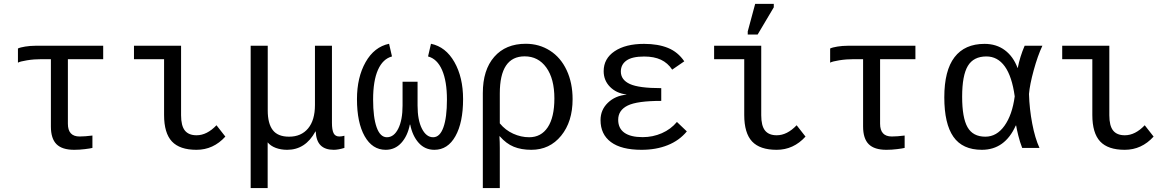

<svg xmlns="http://www.w3.org/2000/svg" viewBox="-20 -765 6041 993"><path d="M195.8 -459Q155.8 -459 119.6 -453.1Q83.5 -447.3 72.8 -440.9V-514.2Q84.5 -520 110.6 -524.2Q136.7 -528.3 162.1 -528.3H513.7V-459H331.1V-125Q331.1 -59.1 391.6 -59.1Q418.9 -59.1 458 -64V0Q446.8 2.9 418.9 6.3Q391.1 9.8 363.8 9.8Q301.3 9.8 272.2 -19.3Q243.2 -48.3 243.2 -110.8V-459Z M916.5 -168.9Q916.5 -114.7 936 -90.1Q955.6 -65.4 996.6 -65.4Q1050.3 -65.4 1099.6 -117.2L1145.5 -58.6Q1083.5 9.8 996.1 9.8Q909.7 9.8 869.1 -33.4Q828.6 -76.7 828.6 -170.4V-459H672.9V-528.3H916.5Z M1276.4 207.5V-528.3H1364.7V-193.4Q1364.7 -126 1390.9 -92Q1417 -58.1 1475.1 -58.1Q1537.6 -58.1 1573.2 -100.6Q1608.9 -143.1 1608.9 -222.2V-528.3H1696.8V-129.9Q1696.8 -93.3 1705.3 -76.2Q1713.9 -59.1 1734.9 -59.1Q1747.1 -59.1 1761.2 -63V0Q1729.5 9.8 1706.1 9.8Q1661.6 9.8 1638.4 -13.2Q1615.2 -36.1 1612.8 -85H1611.3Q1559.6 9.8 1465.3 9.8Q1432.6 9.8 1406 -0.2Q1379.4 -10.3 1364.3 -28.8V207.5Z M2139.6 -219.2Q2139.6 -144 2162.1 -99.6Q2184.6 -55.2 2220.2 -55.2Q2254.9 -55.2 2273.2 -106.2Q2291.5 -157.2 2291.5 -250Q2291.5 -344.7 2266.4 -402.6Q2241.2 -460.4 2193.8 -473.1L2209 -538.6Q2285.2 -522.9 2330.1 -444.1Q2375 -365.2 2375 -252.4Q2375 -131.3 2335.4 -60.8Q2295.9 9.8 2226.6 9.8Q2177.7 9.8 2145.5 -26.1Q2113.3 -62 2101.6 -120.6H2099.6Q2087.9 -61.5 2055.4 -25.9Q2022.9 9.8 1974.6 9.8Q1905.8 9.8 1866 -60.5Q1826.2 -130.9 1826.2 -252.4Q1826.2 -364.7 1870.8 -443.6Q1915.5 -522.5 1992.2 -538.6L2007.3 -473.1Q1960 -460.4 1934.8 -403.8Q1909.7 -347.2 1909.7 -250Q1909.7 -157.7 1928 -106.4Q1946.3 -55.2 1981 -55.2Q2017.6 -55.2 2039.8 -99.9Q2062 -144.5 2062 -219.2V-342.3H2139.6Z M2941.4 -252Q2941.4 -135.7 2882.1 -63Q2822.8 9.8 2728 9.8Q2675.8 9.8 2637 -6.1Q2598.1 -22 2564.9 -60.1H2563Q2564.9 -30.8 2564.9 0V207.5H2477.1V-283.7Q2477.1 -403.3 2536.1 -470.9Q2595.2 -538.6 2699.2 -538.6Q2768.6 -538.6 2824.2 -503.2Q2879.9 -467.8 2910.6 -402.1Q2941.4 -336.4 2941.4 -252ZM2847.2 -255.9Q2847.2 -357.9 2805.4 -415.8Q2763.7 -473.6 2693.4 -473.6Q2564.9 -473.6 2564.9 -281.7V-127Q2593.8 -91.8 2634.3 -73.5Q2674.8 -55.2 2716.8 -55.2Q2778.8 -55.2 2813 -106.9Q2847.2 -158.7 2847.2 -255.9Z M3303.7 -55.7Q3356.4 -55.7 3403.1 -76.2Q3449.7 -96.7 3481 -134.3L3532.2 -85.4Q3493.2 -38.1 3433.3 -14.2Q3373.5 9.8 3297.9 9.8Q3193.4 9.8 3139.6 -30.3Q3085.9 -70.3 3085.9 -144Q3085.9 -196.8 3123.8 -233.4Q3161.6 -270 3219.7 -275.4V-276.4Q3167.5 -282.7 3134.8 -315.9Q3102.1 -349.1 3102.1 -397Q3102.1 -461.9 3158.7 -500Q3215.3 -538.1 3311 -538.1Q3383.3 -538.1 3434.8 -517.1Q3486.3 -496.1 3519 -447.8L3456.5 -404.8Q3433.6 -439.5 3398.2 -456.1Q3362.8 -472.7 3311.5 -472.7Q3249 -472.7 3220 -451.9Q3190.9 -431.2 3190.9 -395Q3190.9 -352.1 3237.5 -330.6Q3284.2 -309.1 3399.9 -309.1V-243.2Q3274.9 -243.2 3226.1 -219Q3177.2 -194.8 3177.2 -145.5Q3177.2 -101.1 3209.5 -78.4Q3241.7 -55.7 3303.7 -55.7Z M3917 -168.9Q3917 -114.7 3936.5 -90.1Q3956.1 -65.4 3997.1 -65.4Q4050.8 -65.4 4100.1 -117.2L4146 -58.6Q4084 9.8 3996.6 9.8Q3910.2 9.8 3869.6 -33.4Q3829.1 -76.7 3829.1 -170.4V-459H3673.3V-528.3H3917ZM3847.2 -586.4V-602.5L3885.7 -745.1H3981.9V-727.1L3898.4 -586.4Z M4396.5 -459Q4356.4 -459 4320.3 -453.1Q4284.2 -447.3 4273.4 -440.9V-514.2Q4285.2 -520 4311.3 -524.2Q4337.4 -528.3 4362.8 -528.3H4714.4V-459H4531.7V-125Q4531.7 -59.1 4592.3 -59.1Q4619.6 -59.1 4658.7 -64V0Q4647.5 2.9 4619.6 6.3Q4591.8 9.8 4564.5 9.8Q4502 9.8 4472.9 -19.3Q4443.8 -48.3 4443.8 -110.8V-459Z M5233.4 -115.7Q5177.2 9.8 5058.1 9.8Q4958 9.8 4910.9 -57.6Q4863.8 -125 4863.8 -261.7Q4863.8 -400.4 4916.7 -469.2Q4969.7 -538.1 5071.8 -538.1Q5133.3 -538.1 5177 -505.4Q5220.7 -472.7 5242.7 -413.6H5243.7Q5254.9 -471.7 5279.3 -528.3H5371.1Q5346.7 -476.6 5326.2 -401.6Q5305.7 -326.7 5301.8 -278.8Q5304.2 -200.7 5318.6 -125.5Q5333 -50.3 5356 0H5266.6Q5254.9 -29.8 5246.3 -64.7Q5237.8 -99.6 5235.4 -115.7ZM4956.1 -264.6Q4956.1 -156.2 4983.9 -107.2Q5011.7 -58.1 5076.2 -58.1Q5134.8 -58.1 5175 -114.5Q5215.3 -170.9 5228 -266.6Q5213.9 -369.6 5176.8 -421.4Q5139.6 -473.1 5081.5 -473.1Q5015.1 -473.1 4985.6 -424.1Q4956.1 -375 4956.1 -264.6Z M5717.3 -168.9Q5717.3 -114.7 5736.8 -90.1Q5756.3 -65.4 5797.4 -65.4Q5851.1 -65.4 5900.4 -117.2L5946.3 -58.6Q5884.3 9.8 5796.9 9.8Q5710.4 9.8 5669.9 -33.4Q5629.4 -76.7 5629.4 -170.4V-459H5473.6V-528.3H5717.3Z"/></svg>

Font: Liberation Mono
Style: Regular
Weight: 400
Monospace: yes
Designer: Steve Matteson
Foundry: Ascender Corporation
Version: Version 2.1.5